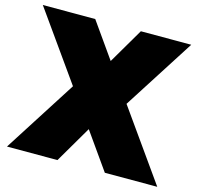

<svg xmlns="http://www.w3.org/2000/svg" viewBox="-103 -819 970 931"><g transform="rotate(15 382.0 -354.0)"><path d="M0 -708H263.2L388.2 -530.8L492.2 -708H745.1L516.1 -350.1L764.2 0H501L371.1 -184.1L263.2 0H9.8L243.2 -365.2Z"/></g></svg>

Font: Poppins Black
Style: Regular
Weight: 900
Designer: Ninad Kale (Devanagari), Jonny Pinhorn (Latin)
Foundry: Indian Type Foundry
Version: 4.004